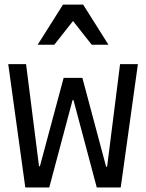

<svg xmlns="http://www.w3.org/2000/svg" viewBox="-20 -821 640 841"><path d="M90.8 0 16.1 -540H94.2L150.9 -92.8H154.8L258.8 -480H340.8L444.8 -90.8H449.2L505.9 -540H584L508.8 0H403.8L301.8 -382.8H297.9L195.8 0ZM145 -625 255.9 -800.8H344.2L455.1 -625H381.8L299.8 -729L217.8 -625Z"/></svg>

Font: CommitMono
Style: Regular
Weight: 400
Monospace: yes
Designer: Eigil Nikolajsen
Foundry: Eigil Nikolajsen
Version: Version 1.143